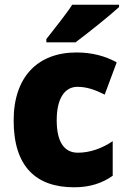

<svg xmlns="http://www.w3.org/2000/svg" viewBox="-20 -786 540 816"><path d="M486 -756V-766H287C258 -721 210 -663 177 -620V-606H301C353 -645 446 -719 486 -756ZM295 10C363 10 415 -8 459 -39V-186C413 -155 362 -137 311 -137C256 -137 221 -178 221 -275C221 -369 256 -417 309 -417C348 -417 383 -405 425 -384L476 -521C427 -548 371 -563 305 -563C141 -563 38 -460 38 -274C38 -77 134 10 295 10Z"/></svg>

Font: Noto Sans Arabic SemCond Blk
Style: Regular
Weight: 900
Width: 4
Designer: Monotype Design Team, Nadine Chahine, Nizar Qandah and Khaled Hosny
Foundry: Monotype Imaging Inc.
Version: Version 2.012